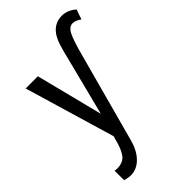

<svg xmlns="http://www.w3.org/2000/svg" viewBox="-264 -752 1048 1048"><g transform="rotate(-45 259.5 -228.5)"><path d="M209.5 -140.6 111.3 -528.3H17.1L172.4 -3.9L158.2 45.4C147.1 79.6 134.4 102.9 120.1 115.5C105.8 128 86.3 134.3 61.5 134.3L43 132.3V205.6C61.2 210.8 76.2 213.4 87.9 213.4C118.5 213.4 145.8 201.5 169.7 177.7C193.6 154 211.3 121.3 222.7 79.6L374.5 -480C389.8 -531.4 402.7 -564.1 413.1 -578.1C423.5 -592.1 435.7 -599.1 449.7 -599.1C464.4 -599.1 480.8 -592.6 499 -579.6L518.6 -636.2C508.5 -646 496.3 -654.1 481.9 -660.4C467.6 -666.7 453.1 -669.9 438.5 -669.9C379.9 -669.9 339.7 -634 317.9 -562L308.1 -528.3Z"/></g></svg>

Font: Roboto Condensed
Style: Regular
Weight: 400
Designer: Google
Version: Version 2.134; 2016